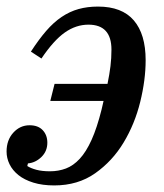

<svg xmlns="http://www.w3.org/2000/svg" viewBox="-20 -552 498 584"><path d="M145 12Q109 12 81.5 3.5Q54 -5 36 -19.5Q18 -34 9 -52.5Q0 -71 0 -91Q0 -126 20.5 -148.5Q41 -171 70 -171Q96 -171 110 -156Q124 -141 124 -118Q124 -92 106 -74.5Q88 -57 65 -55L63 -47Q74 -40 91 -35.5Q108 -31 132 -31Q158 -31 180.5 -39.5Q203 -48 222.5 -69Q242 -90 258.5 -126.5Q275 -163 289 -219L295 -245H133L146 -297H307Q313 -326 316 -350.5Q319 -375 319 -401Q319 -477 249 -477Q211 -477 177 -453Q143 -429 106 -374L74 -395Q98 -432 120.5 -458Q143 -484 167.5 -500.5Q192 -517 219 -524.5Q246 -532 278 -532Q351 -532 387 -490Q423 -448 423 -369Q423 -309 406.5 -242Q390 -175 356 -118.5Q322 -62 269.5 -25Q217 12 145 12Z"/></svg>

Font: IBM Plex Serif Medium
Style: Italic
Weight: 500
Italic angle: -14°
Designer: Mike Abbink, Paul van der Laan, Pieter van Rosmalen
Foundry: Bold Monday
Version: Version 2.5